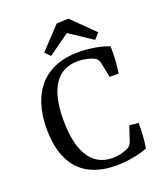

<svg xmlns="http://www.w3.org/2000/svg" viewBox="-139 -840 802 942"><g transform="rotate(-20 261.5 -369.0)"><path d="M305 10C364 10 427 -2 470 -19C477 -62 480 -110 479 -149L432 -154L407 -79C403 -67 398 -60 389 -53C367 -40 334 -31 302 -31C184 -31 137 -136 137 -288C137 -462 200 -536 301 -536C336 -536 371 -527 387 -517C398 -511 403 -503 406 -492L423 -410H470C477 -458 480 -508 478 -550C428 -569 366 -577 319 -577C152 -577 45 -476 45 -274C45 -96 129 10 305 10ZM188 -605 299 -684 418 -605 445 -635 330 -748 268 -745 162 -632Z"/></g></svg>

Font: Yrsa
Style: Regular
Weight: 400
Designer: Anna Giedrys (Yrsa+Rasa design), David Brezina (Yrsa art-direction, Rasa art-direction, design)
Foundry: Rosetta Type Foundry
Version: Version 1.001;PS 1.1;hotconv 1.0.88;makeotf.lib2.5.647800